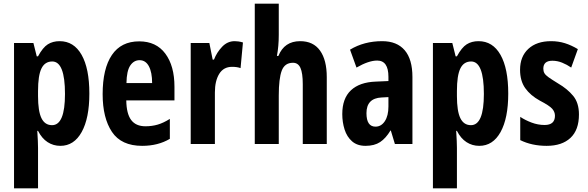

<svg xmlns="http://www.w3.org/2000/svg" viewBox="-20 -780 3183 1040"><path d="M303 -557Q380 -557 422 -483Q464 -409 464 -273Q464 -140 422.5 -65Q381 10 307 10Q269 10 238 -10Q207 -30 186 -71H182Q184 -40 185 -17Q186 6 186 21V240H56V-547H161L179 -475H186Q212 -523 239 -540Q266 -557 303 -557ZM263 -447Q223 -447 204.5 -409Q186 -371 186 -287V-260Q186 -178 204.5 -140Q223 -102 262 -102Q332 -102 332 -271Q332 -447 263 -447Z M734 -556Q826 -556 875.5 -489.5Q925 -423 925 -310V-236H664Q665 -164 690.5 -130Q716 -96 768 -96Q803 -96 834 -105Q865 -114 900 -136V-28Q836 10 750 10Q637 10 586.5 -65.5Q536 -141 536 -270Q536 -408 586 -482Q636 -556 734 -556ZM736 -454Q705 -454 685.5 -425Q666 -396 665 -330H804Q804 -388 786.5 -421Q769 -454 736 -454Z M1251 -557Q1261 -557 1271.5 -555.5Q1282 -554 1296 -550L1283 -411Q1265 -418 1237 -418Q1191 -418 1167.5 -380Q1144 -342 1144 -279V0H1013V-547H1114L1132 -457H1139Q1154 -496 1183 -526.5Q1212 -557 1251 -557Z M1490 -591Q1490 -530 1480 -477H1488Q1520 -557 1606 -557Q1677 -557 1713.5 -506Q1750 -455 1750 -362V0H1620V-324Q1620 -384 1607.5 -412Q1595 -440 1567 -440Q1522 -440 1506 -397Q1490 -354 1490 -263V0H1360V-760H1490Z M2050 -557Q2130 -557 2172 -508Q2214 -459 2214 -363V0H2119L2097 -73H2095Q2070 -31 2039 -10.5Q2008 10 1960 10Q1915 10 1887 -14.5Q1859 -39 1846.5 -78.5Q1834 -118 1834 -162Q1834 -247 1881 -291Q1928 -335 2016 -338L2084 -341V-364Q2084 -452 2023 -452Q1977 -452 1911 -414L1876 -511Q1952 -557 2050 -557ZM2047 -252Q1965 -248 1965 -167Q1965 -94 2014 -94Q2045 -94 2064.5 -123.5Q2084 -153 2084 -203V-254Z M2572 -557Q2649 -557 2691 -483Q2733 -409 2733 -273Q2733 -140 2691.5 -65Q2650 10 2576 10Q2538 10 2507 -10Q2476 -30 2455 -71H2451Q2453 -40 2454 -17Q2455 6 2455 21V240H2325V-547H2430L2448 -475H2455Q2481 -523 2508 -540Q2535 -557 2572 -557ZM2532 -447Q2492 -447 2473.5 -409Q2455 -371 2455 -287V-260Q2455 -178 2473.5 -140Q2492 -102 2531 -102Q2601 -102 2601 -271Q2601 -447 2532 -447Z M3116 -160Q3116 -76 3070 -33Q3024 10 2941 10Q2861 10 2798 -21V-147Q2825 -129 2859.5 -116Q2894 -103 2930 -103Q2986 -103 2986 -153Q2986 -174 2971 -191Q2956 -208 2904 -235Q2853 -263 2825 -302.5Q2797 -342 2797 -402Q2797 -474 2842 -515.5Q2887 -557 2965 -557Q3005 -557 3040 -546Q3075 -535 3110 -514L3074 -414Q3051 -430 3025 -440.5Q2999 -451 2972 -451Q2923 -451 2923 -408Q2923 -394 2929 -383.5Q2935 -373 2952 -361Q2969 -349 3003 -328Q3053 -299 3084.5 -261Q3116 -223 3116 -160Z"/></svg>

Font: Noto Sans Khmer UI ExtraCondensed
Style: Bold
Weight: 700
Width: 2
Designer: Danh Hong and the Monotype Design Team
Foundry: Monotype Imaging Inc.
Version: Version 2.002; ttfautohint (v1.8.4.7-5d5b)